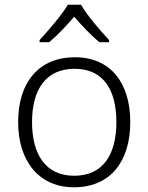

<svg xmlns="http://www.w3.org/2000/svg" viewBox="-20 -836 630 815"><path d="M324 -816H268C243 -773 185 -706 148 -666V-657H189C225 -687 263 -728 295 -765C327 -728 366 -686 402 -657H443V-666C406 -705 348 -773 324 -816ZM533 -318C533 -483 450 -593 298 -593C148 -593 57 -490 57 -318C57 -150 147 -41 294 -41C449 -41 533 -151 533 -318ZM116 -318C116 -459 177 -544 297 -544C422 -544 474 -450 474 -318C474 -182 419 -90 295 -90C173 -90 116 -181 116 -318Z"/></svg>

Font: Noto Sans Tamil UI Light
Style: Regular
Weight: 300
Designer: Jelle Bosma - Monotype Design Team
Foundry: Monotype Imaging Inc.
Version: Version 2.004